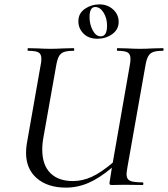

<svg xmlns="http://www.w3.org/2000/svg" viewBox="-20 -845 767 877"><path d="M385 -10Q335 12 281 12Q198 12 148.5 -30.5Q99 -73 99 -147Q99 -165 102 -186L165 -544Q169 -561 169 -576Q169 -598 156 -605.5Q143 -613 108 -613Q106 -613 106 -619Q106 -625 108 -625L150 -624Q188 -622 211 -622Q235 -622 273 -624L317 -625Q319 -625 319 -619Q319 -613 317 -613Q286 -613 271 -607Q256 -601 248.5 -586.5Q241 -572 236 -542L179 -221Q173 -190 173 -162Q173 -92 209.5 -55Q246 -18 313 -18Q357 -18 399.5 -37.5Q442 -57 495 -102L572 -542Q576 -561 576 -576Q576 -598 563 -605.5Q550 -613 516 -613Q514 -613 514 -619Q514 -625 516 -625L559 -624Q597 -622 620 -622Q643 -622 681 -624L725 -625Q727 -625 727 -619Q727 -613 725 -613Q695 -613 680 -607.5Q665 -602 657 -588Q649 -574 644 -544L562 -81Q558 -57 558 -50Q558 -27 573.5 -19.5Q589 -12 631 -12Q635 -12 635 -6Q635 0 631 0L548 -1L493 0Q485 0 482.5 -1.5Q480 -3 480 -9L491 -79Q434 -31 385 -10ZM338 -748Q338 -784 367.5 -804.5Q397 -825 434 -825Q471 -825 496.5 -802Q522 -779 522 -745Q522 -710 492.5 -689Q463 -668 425 -668Q385 -668 361.5 -691.5Q338 -715 338 -748ZM389 -767Q389 -734 403.5 -706.5Q418 -679 440 -679Q469 -679 469 -728Q469 -762 453 -787.5Q437 -813 415 -813Q389 -813 389 -767Z"/></svg>

Font: CormorantInfant-MediumItalic
Style: Italic
Weight: 500
Italic angle: -10°
Designer: Christian Thalmann (Catharsis Fonts)
Foundry: Catharsis Fonts
Version: Version 3.303